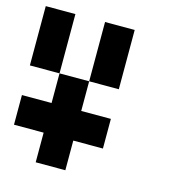

<svg xmlns="http://www.w3.org/2000/svg" viewBox="-97 -704 694 782"><g transform="rotate(15 250.0 -312.5)"><path d="M125 -375H0V-625H125ZM250 -375V-625H375V-375ZM0 -125V-250H125V-375H250V-250H375V-125H250V0H125V-125Z"/></g></svg>

Font: Tiny5
Style: Regular
Weight: 400
Designer: Stefan Schmidt
Foundry: Made with Bits'n'Picas by Kreative Software
Version: Version 1.002; ttfautohint (v1.8.4.7-5d5b)